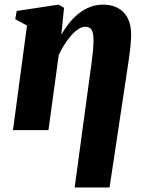

<svg xmlns="http://www.w3.org/2000/svg" viewBox="-20 -576 652 850"><path d="M310.5 254 385.5 -298.5Q389 -325 391.5 -350.2Q394 -375.5 394 -394.5Q394 -431 385.5 -444.2Q377 -457.5 357.5 -457.5Q342.5 -457.5 326.5 -447Q310.5 -436.5 295 -418.8Q279.5 -401 265.2 -378.8Q251 -356.5 240 -332L194.5 0H37.5L99.5 -463L47.5 -491L54 -527.5L239 -555.5L263.5 -541.5L251.5 -422.5Q266.5 -449 285.5 -473Q304.5 -497 327.8 -515.5Q351 -534 378.2 -544.8Q405.5 -555.5 436.5 -555.5Q494 -555.5 527.2 -521.2Q560.5 -487 560.5 -422.5Q560.5 -402.5 557.8 -374Q555 -345.5 549 -304L465 254Z"/></svg>

Font: Merriweather 48pt Black
Style: Italic
Weight: 900
Italic angle: -7.8°
Version: Version 2.101